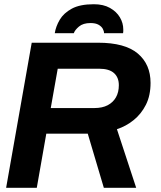

<svg xmlns="http://www.w3.org/2000/svg" viewBox="-20 -888 762 908"><path d="M9 0 130 -686H444Q571 -686 631.5 -635Q692 -584 692 -496Q692 -436 670 -392.5Q648 -349 612 -320Q576 -291 533 -277L624 0H471L395 -256H199L154 0ZM220 -377H426Q464 -377 489.5 -390.5Q515 -404 528.5 -428Q542 -452 542 -485Q542 -522 519 -542.5Q496 -563 449 -563H253ZM239 -731Q244 -763 262.5 -794.5Q281 -826 319.5 -847Q358 -868 424 -868Q469 -868 500 -850.5Q531 -833 547 -806Q563 -779 563 -749Q563 -745 563 -740Q563 -735 562 -731H472Q472 -741 466 -752Q460 -763 446 -771Q432 -779 408 -779Q373 -779 353.5 -762.5Q334 -746 329 -731Z"/></svg>

Font: Archivo VF Beta
Style: Italic
Weight: 400
Italic angle: -10°
Designer: Hector Gatti
Foundry: Omnibus-Type
Version: Version 1.002